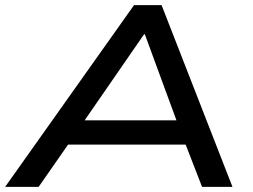

<svg xmlns="http://www.w3.org/2000/svg" viewBox="-37 -725 982 745"><path d="M-17 0 483 -705H590L865 0H747L669 -201L721 -164H184L253 -201L113 0ZM522 -592 272 -230 239 -258H695L658 -230L525 -592Z"/></svg>

Font: Nunito Sans 10pt Expanded SemiBold
Style: Italic
Weight: 600
Width: 7
Italic angle: -9°
Designer: Vernon Adams
Foundry: Vernon Adams
Version: Version 3.101;gftools[0.9.27]